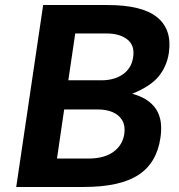

<svg xmlns="http://www.w3.org/2000/svg" viewBox="-20 -743 712 763"><path d="M44.5 0 151.5 -723H407Q545.5 -723 605 -674Q664.5 -625 651 -532.5Q643 -479.5 610.8 -439.8Q578.5 -400 505.5 -370.5Q548 -358.5 572.2 -339.2Q596.5 -320 607.5 -296.2Q618.5 -272.5 620 -246.5Q621.5 -220.5 617.5 -195Q603 -95.5 530 -47.8Q457 0 312.5 0ZM206.5 -113H332Q394.5 -113 431 -139.8Q467.5 -166.5 474 -211Q478.5 -243 466 -264.5Q453.5 -286 428.2 -297Q403 -308 369 -308H235ZM251.5 -424H385.5Q407 -424 427.5 -429.2Q448 -434.5 465.2 -445.5Q482.5 -456.5 494 -474Q505.5 -491.5 509 -515Q516.5 -562 486.2 -586Q456 -610 403.5 -610H279Z"/></svg>

Font: Public Sans Thin
Style: Bold Italic
Weight: 700
Italic angle: -8°
Version: Version 2.001